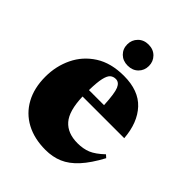

<svg xmlns="http://www.w3.org/2000/svg" viewBox="-210 -838 964 964"><g transform="rotate(45 272.0 -356.0)"><path d="M300 -527Q404.5 -527 459.2 -468.2Q514 -409.5 522 -306.5H226Q229 -207 266 -164.8Q303 -122.5 374 -122.5Q414 -122.5 445 -135.2Q476 -148 514.5 -184.5L529 -171.5Q491.5 -101.5 454 -60.8Q416.5 -20 375.2 -2.5Q334 15 284 15Q204.5 15 146 -16.2Q87.5 -47.5 55.5 -106Q23.5 -164.5 23.5 -245Q23.5 -320 54.5 -384.2Q85.5 -448.5 147 -487.8Q208.5 -527 300 -527ZM282 -487Q264.5 -487 252.5 -476.8Q240.5 -466.5 233.8 -437.5Q227 -408.5 226 -352H333Q329 -432.5 317.2 -459.8Q305.5 -487 282 -487ZM276.5 -576Q242.5 -576 221 -597.2Q199.5 -618.5 199.5 -650.5Q199.5 -682 221 -703.8Q242.5 -725.5 276.5 -725.5Q310.5 -725.5 332 -703.8Q353.5 -682 353.5 -650.5Q353.5 -618.5 332 -597.2Q310.5 -576 276.5 -576Z"/></g></svg>

Font: Newsreader 72pt ExtraBold
Style: Regular
Weight: 800
Designer: Hugues Gentile
Foundry: Production Type
Version: Version 1.003; ttfautohint (v1.8.3)